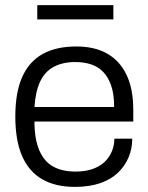

<svg xmlns="http://www.w3.org/2000/svg" viewBox="-20 -720 581 752"><path d="M273 12Q198 12 146 -17.5Q94 -47 67 -108Q40 -169 40 -263Q40 -358 67 -418.5Q94 -479 147 -508.5Q200 -538 279 -538Q352 -538 401.5 -509Q451 -480 476.5 -425Q502 -370 502 -290V-244H115Q115 -175 134 -131Q153 -87 188.5 -67.5Q224 -48 276 -48Q314 -48 342.5 -58Q371 -68 389.5 -85.5Q408 -103 418 -127Q428 -151 428 -177H498Q498 -138 483.5 -103.5Q469 -69 441.5 -43Q414 -17 372 -2.5Q330 12 273 12ZM115 -301H427Q427 -351 415.5 -384.5Q404 -418 384 -438.5Q364 -459 336.5 -468Q309 -477 275 -477Q226 -477 191 -458.5Q156 -440 137.5 -401Q119 -362 115 -301ZM126 -644V-700H424V-644Z"/></svg>

Font: Archivo SemiBold Light
Style: Regular
Weight: 300
Version: Version 2.001